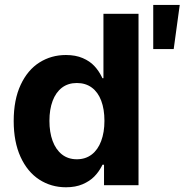

<svg xmlns="http://www.w3.org/2000/svg" viewBox="-20 -764 761 792"><path d="M36.5 -264.8Q36.5 -352.8 65.3 -414.2Q94.1 -475.7 142.9 -506.4Q191.6 -537.1 252 -537.1Q291.9 -537.1 321.4 -524.3Q350.8 -511.6 369.1 -491.8Q387.5 -472.1 399.6 -447.4L402.5 -441.3H406.7V-707H551.4V0H409.1V-84.4H402.5L399.6 -78.3Q387 -54.1 368.4 -35.3Q349.8 -16.5 320.7 -4Q291.5 8.5 252.1 8.5Q191.1 8.5 142 -23.2Q93 -55 64.7 -116.9Q36.5 -178.9 36.5 -264.8ZM410.8 -265.6Q410.8 -313.6 397.5 -348.7Q384.3 -383.8 358.7 -402.7Q333.1 -421.6 297 -421.6Q260.9 -421.6 235.5 -402.3Q210.2 -382.9 197 -347.6Q183.9 -312.3 183.9 -265.6Q183.9 -218.5 197 -182.8Q210.2 -147 235.5 -127Q260.9 -107 297 -107Q332.7 -107 358.3 -126.6Q383.9 -146.2 397.3 -182.2Q410.8 -218.2 410.8 -265.6ZM612.1 -743.6H721.4L696.5 -561.5H612.1Z"/></svg>

Font: Pretendard GOV Variable
Style: Regular
Weight: 400
Designer: Base glyphs from Inter by Rasmus Andersson; Hangul glyphs from Noto Sans CJK(Source Han Sans) by Jang Soo-young and Kang
Foundry: Kil Hyung-jin
Version: Version 1.307;Glyphs 3.2 (3192)